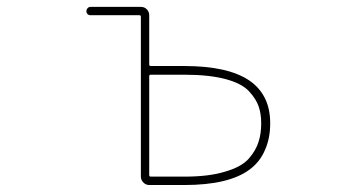

<svg xmlns="http://www.w3.org/2000/svg" viewBox="-20 -564 1040 561"><path d="M416 -23.4Q406.2 -23.4 398.9 -30.8Q391.6 -38.1 391.6 -47.9V-514.6Q391.6 -519.5 387.7 -519.5H245.1Q239.3 -519.5 235.8 -522.9Q232.4 -526.4 232.4 -531.2Q232.4 -536.1 235.8 -540Q239.3 -543.9 245.1 -543.9H391.6Q402.3 -543.9 409.2 -536.6Q416 -529.3 416 -519.5V-375Q416 -371.1 420.9 -371.1H518.6Q645.5 -371.1 708 -329.1Q738.3 -308.6 753.9 -277.3Q769.5 -246.1 769.5 -204.1Q769.5 -159.2 753.9 -125Q739.3 -90.8 709 -68.4Q648.4 -23.4 518.6 -23.4ZM416 -52.7Q416 -47.9 420.9 -47.9H518.6Q590.8 -47.9 637.7 -62.5Q685.5 -76.2 707 -100.6Q727.5 -124 735.4 -149.4Q743.2 -172.9 743.2 -204.1Q743.2 -231.4 735.8 -252.9Q728.5 -274.4 708 -296.9Q686.5 -320.3 638.7 -333Q590.8 -345.7 518.6 -345.7H420.9Q416 -345.7 416 -341.8Z"/></svg>

Font: Rounded-X Mgen+ 2m thin
Style: Regular
Weight: 100
Designer: [Source Han Sans]
Ryoko NISHIZUKA  (kana & ideographs); Paul D. Hunt (Latin, Greek & Cyrillic); Wenlong ZHANG  (bopomofo
Version: Version 1.059.20150602